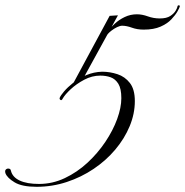

<svg xmlns="http://www.w3.org/2000/svg" viewBox="-123 -597 712 739"><path d="M404 -542Q424 -542 446 -534Q468 -526 492 -526Q518 -526 532.5 -535.5Q547 -545 553.5 -556.5Q560 -568 560 -572Q561 -577 565.5 -576.5Q570 -576 569 -572Q568 -567 560 -553Q552 -539 536.5 -522.5Q521 -506 495 -494.5Q469 -483 430 -483Q405 -483 384.5 -490.5Q364 -498 347 -498Q339 -498 327.5 -492.5Q316 -487 304.5 -478Q293 -469 284 -456L293 -479Q303 -491 319 -506Q335 -521 357 -531.5Q379 -542 404 -542ZM299 -536 331 -538 198 -296 155 -269ZM270 -321Q300 -321 329 -311.5Q358 -302 377 -277.5Q396 -253 396 -208Q396 -159 376 -111Q356 -63 320.5 -21Q285 21 237.5 53Q190 85 134 103.5Q78 122 18 122Q-38 122 -66.5 105Q-95 88 -102 70Q-105 60 -100.5 55.5Q-96 51 -89 52Q-82 53 -81 60Q-75 85 -47 98Q-19 111 27 111Q79 111 126.5 88.5Q174 66 213.5 29.5Q253 -7 282.5 -51Q312 -95 328 -139Q344 -183 344 -219Q344 -256 332.5 -274.5Q321 -293 303 -299.5Q285 -306 263 -306Q231 -306 201 -290Q171 -274 149 -253.5Q127 -233 118 -217Q114 -209 109.5 -212.5Q105 -216 107 -221Q110 -229 123.5 -245Q137 -261 159 -278.5Q181 -296 209.5 -308Q238 -320 270 -321Z"/></svg>

Font: Kapakana
Style: Regular
Weight: 400
Designer: Kousuke Nagai
Version: Version 1.002